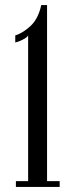

<svg xmlns="http://www.w3.org/2000/svg" viewBox="-20 -741 300 761"><path d="M43 0V-23H91.5V-600.5Q87.5 -592.5 70 -583.8Q52.5 -575 40.5 -572.5V-600.5Q72 -610.5 102 -639Q132 -667.5 143.5 -721H166.5V-23H216.5V0Z"/></svg>

Font: Imbue 50pt
Style: Regular
Weight: 400
Designer: Tyler Finck
Foundry: Etcetera Type Company
Version: Version 1.102; ttfautohint (v1.8.3)